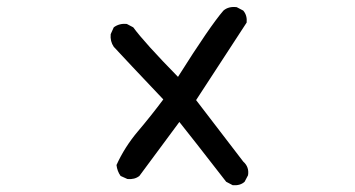

<svg xmlns="http://www.w3.org/2000/svg" viewBox="-20 -540 1040 562"><path d="M661 2 642 -8Q538 -142 505 -183L388 -25Q374 -14 353 -16L333 -25Q323 -39 321 -57Q345 -110 384 -156Q423 -202 458 -249Q347 -366 313 -403Q302 -419 304 -440L313 -460Q329 -472 351 -470L370 -460Q403 -415 501 -315Q595 -464 634 -509Q649 -522 673 -519L692 -509Q704 -495 702 -474L554 -247L692 -67Q710 -51 706 -27L696 -8Q683 4 661 2Z"/></svg>

Font: Kosefont JP
Style: Regular
Weight: 400
Designer: Nozomi Seto 瀬戸のぞみ
Version: Version 3.00;June 19, 2020